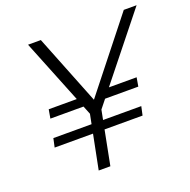

<svg xmlns="http://www.w3.org/2000/svg" viewBox="-125 -822 936 944"><g transform="rotate(-20 343.5 -350.0)"><path d="M378 -367H566L558 -321H359ZM79 -226H539L529 -180H69ZM106 -367H302L304 -321H98ZM620 -700H687L349 -277L295 0H234L289 -277L119 -700H186L331 -335Z"/></g></svg>

Font: Albert Sans Light
Style: Italic
Weight: 300
Italic angle: -11.25°
Designer: Andreas Rasmussen
Foundry: a.Foundry
Version: Version 1.025